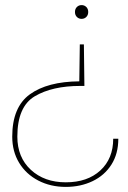

<svg xmlns="http://www.w3.org/2000/svg" viewBox="-20 -559 502 753"><path d="M300 -539Q311 -539 318.5 -531.5Q326 -524 326 -512Q326 -500 318.5 -492.5Q311 -485 300 -485Q289 -485 281.5 -492.5Q274 -500 274 -512Q274 -524 281.5 -531.5Q289 -539 300 -539ZM238 174Q178 174 130 149Q82 124 55 79.5Q28 35 28 -23Q28 -139 97 -189Q166 -239 291 -240L293 -385H309L311 -222H295Q185 -222 116.5 -181.5Q48 -141 48 -23Q48 58 101 107Q154 156 238 156Q323 156 373.5 109.5Q424 63 424 -15H444Q444 44 417 86.5Q390 129 343 151.5Q296 174 238 174Z"/></svg>

Font: Fz Poppins Thin
Style: Regular
Weight: 100
Designer: Ninad Kale (Devanagari), Jonny Pinhorn (Latin)
Foundry: Indian Type Foundry
Version: Vit hóa bi Vntype.Com & FontZin.Com